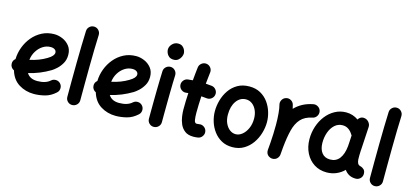

<svg xmlns="http://www.w3.org/2000/svg" viewBox="-68 -1285 3989 1859"><g transform="rotate(15 1927.0 -355.5)"><path d="M524.9 -16.1Q476.6 28.3 420.2 42.7Q363.8 57.1 310.1 57.1Q226.6 57.1 159.4 15.4Q92.3 -26.4 66.4 -113.8Q50.3 -121.1 39.8 -135.5Q29.3 -149.9 28.3 -168.5Q25.9 -202.6 52.7 -223.6Q54.2 -284.2 75.9 -342.8Q97.7 -401.4 137.2 -449Q176.8 -496.6 231.9 -525.1Q287.1 -553.7 355.5 -553.7Q395.5 -553.7 437.3 -536.1Q479 -518.6 507.3 -482.9Q535.6 -447.3 535.6 -393.1Q535.6 -345.2 514.4 -308.3Q493.2 -271.5 465.8 -246.8Q438.5 -222.2 420.4 -211.4Q369.1 -180.7 315.2 -158.7Q261.2 -136.7 204.1 -124Q235.4 -72.3 310.1 -72.3Q393.6 -72.3 438 -112.3Q458 -129.9 484.9 -128.7Q511.7 -127.4 529.8 -107.4Q547.4 -87.9 546.1 -60.8Q544.9 -33.7 524.9 -16.1ZM352.1 -424.3Q311 -424.3 275.1 -401.6Q239.3 -378.9 214.6 -339.6Q189.9 -300.3 184.1 -251Q276.9 -270.5 349.1 -314Q381.3 -333 395.5 -349.9Q409.7 -366.7 409.7 -382.3Q409.7 -401.9 393.8 -413.1Q377.9 -424.3 352.1 -424.3Z M708.5 -724.1Q735.4 -723.1 753.4 -703.1Q771.5 -683.1 770.5 -656.2Q767.6 -594.7 765.9 -512Q764.2 -429.2 763.2 -338.4Q762.2 -247.6 762 -159.7Q761.7 -71.8 761.7 0Q761.7 26.9 742.4 45.7Q723.1 64.5 696.3 64.5Q669.4 64.5 650.6 45.7Q631.8 26.9 631.8 0Q631.8 -72.3 632.1 -160.2Q632.3 -248 633.5 -339.4Q634.8 -430.7 636.5 -514.4Q638.2 -598.1 641.1 -662.1Q642.1 -689 661.9 -707Q681.6 -725.1 708.5 -724.1Z M1345.2 -16.1Q1296.9 28.3 1240.5 42.7Q1184.1 57.1 1130.4 57.1Q1046.9 57.1 979.7 15.4Q912.6 -26.4 886.7 -113.8Q870.6 -121.1 860.1 -135.5Q849.6 -149.9 848.6 -168.5Q846.2 -202.6 873 -223.6Q874.5 -284.2 896.2 -342.8Q918 -401.4 957.5 -449Q997.1 -496.6 1052.2 -525.1Q1107.4 -553.7 1175.8 -553.7Q1215.8 -553.7 1257.6 -536.1Q1299.3 -518.6 1327.6 -482.9Q1356 -447.3 1356 -393.1Q1356 -345.2 1334.7 -308.3Q1313.5 -271.5 1286.1 -246.8Q1258.8 -222.2 1240.7 -211.4Q1189.5 -180.7 1135.5 -158.7Q1081.5 -136.7 1024.4 -124Q1055.7 -72.3 1130.4 -72.3Q1213.9 -72.3 1258.3 -112.3Q1278.3 -129.9 1305.2 -128.7Q1332 -127.4 1350.1 -107.4Q1367.7 -87.9 1366.5 -60.8Q1365.2 -33.7 1345.2 -16.1ZM1172.4 -424.3Q1131.3 -424.3 1095.5 -401.6Q1059.6 -378.9 1034.9 -339.6Q1010.3 -300.3 1004.4 -251Q1097.2 -270.5 1169.4 -314Q1201.7 -333 1215.8 -349.9Q1230 -366.7 1230 -382.3Q1230 -401.9 1214.1 -413.1Q1198.2 -424.3 1172.4 -424.3Z M1453.1 -694.8Q1453.1 -725.1 1477.3 -750.7Q1501.5 -776.4 1535.6 -776.4Q1564 -776.4 1580.8 -762.7Q1597.7 -749 1605.2 -730.7Q1612.8 -712.4 1612.8 -698.2Q1612.8 -681.6 1603.8 -661.9Q1594.7 -642.1 1576.9 -627.9Q1559.1 -613.8 1533.2 -613.8Q1502.4 -613.8 1484.9 -628.2Q1467.3 -642.6 1460.2 -661.6Q1453.1 -680.7 1453.1 -694.8ZM1524.4 -539.1Q1551.3 -538.1 1569.3 -518.1Q1587.4 -498 1586.4 -471.2Q1585 -437.5 1583.7 -389.4Q1582.5 -341.3 1581.8 -286.6Q1581.1 -231.9 1580.6 -177.7Q1580.1 -123.5 1579.8 -77.1Q1579.6 -30.8 1579.6 0Q1579.6 26.9 1560.3 45.7Q1541 64.5 1514.2 64.5Q1487.3 64.5 1468.5 45.7Q1449.7 26.9 1449.7 0Q1449.7 -31.2 1450 -77.6Q1450.2 -124 1450.7 -178.5Q1451.2 -232.9 1452.1 -288.1Q1453.1 -343.3 1454.3 -392.6Q1455.6 -441.9 1457 -477.1Q1458 -503.9 1477.8 -522Q1497.6 -540 1524.4 -539.1Z M2010.7 -392.1Q2007.3 -365.7 1985.8 -349.1Q1964.4 -332.5 1938 -335.9Q1912.6 -339.4 1883.8 -340.8Q1881.3 -299.3 1879.9 -257.3Q1878.4 -215.3 1878.4 -173.3Q1878.4 -134.8 1883.3 -103.5Q1888.2 -72.3 1908.7 -72.3Q1918 -72.3 1933.6 -74.7Q1959.5 -79.6 1981.7 -64.2Q2003.9 -48.8 2008.8 -22.9Q2013.7 2.9 1998.3 25.6Q1982.9 48.3 1957 53.2Q1943.8 55.2 1931.9 56.2Q1919.9 57.1 1908.7 57.1Q1855.5 57.1 1823.5 32.7Q1791.5 8.3 1775.4 -28.8Q1759.3 -65.9 1754.2 -105Q1749 -144 1749 -173.3Q1749 -215.3 1750.2 -256.6Q1751.5 -297.9 1753.9 -338.4Q1742.7 -337.4 1731.9 -335.9Q1705.6 -333 1684.3 -349.6Q1663.1 -366.2 1659.7 -392.6Q1656.7 -418.9 1673.3 -440.2Q1689.9 -461.4 1716.3 -464.8Q1739.3 -467.8 1764.2 -469.2Q1767.1 -502.4 1770.5 -535.6Q1773.9 -568.8 1777.8 -601.6Q1781.2 -627.9 1802.5 -644.5Q1823.7 -661.1 1850.1 -658.2Q1876.5 -654.8 1893.1 -633.8Q1909.7 -612.8 1906.7 -586.4Q1903.3 -557.1 1900.1 -528.1Q1897 -499 1894 -470.2Q1925.8 -468.3 1954.6 -464.8Q1981 -461.4 1997.6 -439.9Q2014.2 -418.5 2010.7 -392.1Z M2311 -553.7Q2375 -553.7 2422.1 -527.3Q2469.2 -501 2500.5 -457.8Q2531.7 -414.6 2547.1 -363.3Q2562.5 -312 2562.5 -262.7Q2562.5 -208.5 2545.9 -152.3Q2529.3 -96.2 2496.1 -48.8Q2462.9 -1.5 2413.3 27.8Q2363.8 57.1 2297.9 57.1Q2237.3 57.1 2190.7 31.5Q2144 5.9 2112.1 -36.9Q2080.1 -79.6 2063.7 -131.8Q2047.4 -184.1 2047.4 -237.3Q2047.4 -291 2063 -346.7Q2078.6 -402.3 2110.8 -449.2Q2143.1 -496.1 2192.9 -524.9Q2242.7 -553.7 2311 -553.7ZM2311 -424.3Q2252 -424.3 2214.8 -372.3Q2177.7 -320.3 2177.7 -237.3Q2177.7 -187 2194.8 -149.9Q2211.9 -112.8 2239.3 -92.5Q2266.6 -72.3 2297.9 -72.3Q2332.5 -72.3 2363.5 -97.4Q2394.5 -122.6 2413.8 -165.8Q2433.1 -209 2433.1 -262.7Q2433.1 -309.6 2417 -345.9Q2400.9 -382.3 2373.3 -403.3Q2345.7 -424.3 2311 -424.3Z M2698.2 64.5Q2689.5 63.5 2681.2 60.5Q2681.2 60.5 2680.7 60.1Q2680.2 60.1 2679.7 59.6Q2647.9 46.9 2641.1 13.2Q2639.2 3.4 2640.1 -6.3Q2640.1 -8.3 2640.6 -10.3Q2642.1 -27.8 2643.6 -45.4Q2645 -63 2646.5 -80.6Q2649.4 -122.1 2651.4 -168.2Q2653.3 -214.4 2653.3 -259.8Q2653.3 -321.3 2648.4 -375.2Q2643.6 -429.2 2635.7 -455.6Q2628.4 -481 2641.4 -504.9Q2654.3 -528.8 2679.7 -536.1Q2705.1 -543.9 2728.8 -531Q2752.4 -518.1 2759.8 -492.7Q2765.1 -474.6 2769.5 -452.6Q2801.8 -486.8 2846.4 -511.5Q2891.1 -536.1 2951.7 -547.9Q2977.5 -552.7 3000.2 -537.6Q3022.9 -522.5 3027.8 -496.6Q3032.7 -470.2 3017.6 -447.5Q3002.4 -424.8 2976.6 -419.9Q2902.3 -405.3 2862.3 -360.8Q2822.3 -316.4 2804 -242.9Q2785.6 -169.4 2775.9 -68.4Q2772.9 -28.8 2769.5 6.3Q2768.6 16.1 2764.6 24.9Q2751 56.6 2717.8 63.5Q2716.8 63.5 2716.3 64Q2716.3 64 2715.8 64Q2707 65.4 2698.2 64.5Z M3532.7 42.5Q3494.1 42.5 3466.1 27.3Q3438 12.2 3419.4 -15.1Q3384.8 19.5 3340.3 38.3Q3295.9 57.1 3244.1 57.1Q3173.3 57.1 3118.9 22.5Q3064.5 -12.2 3033.7 -72.8Q3002.9 -133.3 3002 -210Q3001.5 -277.3 3021.7 -339.1Q3042 -400.9 3079.6 -449.2Q3117.2 -497.6 3168.7 -525.6Q3220.2 -553.7 3281.2 -553.7Q3347.2 -553.7 3402.3 -515.1Q3410.6 -531.2 3427.2 -540Q3443.8 -548.8 3463.9 -545.9Q3490.7 -542.5 3508.8 -520.5Q3526.9 -498.5 3525.4 -472.7L3512.2 -244.6Q3511.7 -239.3 3511.2 -233.4Q3510.3 -212.4 3509.5 -185.5Q3508.8 -158.7 3509.8 -143.6Q3511.2 -121.6 3519.3 -105Q3527.3 -88.4 3553.7 -83.5Q3569.3 -78.1 3583.5 -64.5Q3597.7 -50.8 3598.1 -22Q3598.1 4.9 3578.9 23.7Q3559.6 42.5 3532.7 42.5ZM3245.6 -72.3Q3304.7 -72.3 3338.6 -116.5Q3372.6 -160.6 3380.9 -243.2Q3380.9 -250 3381.3 -255.9Q3381.3 -260.3 3382.3 -264.2L3387.2 -351.1Q3383.3 -355.5 3380.4 -360.8Q3362.3 -390.6 3336.9 -407.5Q3311.5 -424.3 3279.8 -424.3Q3233.9 -424.3 3200.4 -394Q3167 -363.8 3149.4 -314.5Q3131.8 -265.1 3132.3 -208.5Q3133.3 -145 3162.6 -108.6Q3191.9 -72.3 3245.6 -72.3Z M3742.2 -724.1Q3769 -723.1 3787.1 -703.1Q3805.2 -683.1 3804.2 -656.2Q3801.3 -594.7 3799.6 -512Q3797.9 -429.2 3796.9 -338.4Q3795.9 -247.6 3795.7 -159.7Q3795.4 -71.8 3795.4 0Q3795.4 26.9 3776.1 45.7Q3756.8 64.5 3730 64.5Q3703.1 64.5 3684.3 45.7Q3665.5 26.9 3665.5 0Q3665.5 -72.3 3665.8 -160.2Q3666 -248 3667.2 -339.4Q3668.5 -430.7 3670.2 -514.4Q3671.9 -598.1 3674.8 -662.1Q3675.8 -689 3695.6 -707Q3715.3 -725.1 3742.2 -724.1Z"/></g></svg>

Font: Mikhak-DS1-FD Bold
Style: Bold
Weight: 700
Designer: Amin Abedi
Version: Version 3.2